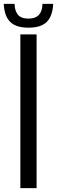

<svg xmlns="http://www.w3.org/2000/svg" viewBox="-46 -979 297 999"><path d="M59.9 0V-800H144.4V0ZM102.3 -835Q37.2 -835 6.8 -865.3Q-23.6 -895.6 -26.5 -958.8H29.8Q30.6 -922.9 47 -902.6Q63.5 -882.2 102.3 -882.2Q138.9 -882.2 156.7 -902Q174.5 -921.7 174.9 -958.8H230.8Q227.7 -895.6 197.5 -865.3Q167.3 -835 102.3 -835Z"/></svg>

Font: Big Shoulders Stencil Text SC Thin
Style: Regular
Weight: 100
Designer: Patric King
Foundry: XO Type Co
Version: Version 2.001